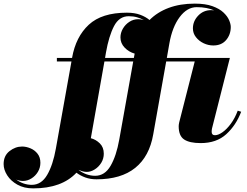

<svg xmlns="http://www.w3.org/2000/svg" viewBox="-223 -780 1364 1060"><path d="M1108.5 -163Q1080 -88 1026 -39Q972 10 885 10Q823.5 10 793.5 -10Q763.5 -30 763.5 -83Q763.5 -92 766.5 -105L852 -440.5H694.5L623 -38.5Q602 83.5 523.5 146.8Q445 210 310 210Q276 210 248 199.8Q220 189.5 199 173.5Q118 260 -40 260Q-90.5 260 -127 239.5Q-163.5 219 -183.2 188Q-203 157 -203 126Q-203 80 -170.8 54.5Q-138.5 29 -101 29Q-78.5 29 -55 38.8Q-31.5 48.5 -15.8 68.5Q0 88.5 0 118.5Q0 146 -13.8 168.8Q-27.5 191.5 -49.5 205.2Q-71.5 219 -96 219Q-114.5 219 -133.5 211.5Q-115.5 225 -93.2 232.8Q-71 240.5 -47.5 240.5Q5.5 240.5 37.5 185.5Q69.5 130.5 85.5 40L171.5 -440.5H91V-460H175V-461.5Q195.5 -577 267.2 -643.5Q339 -710 477.5 -710Q520 -710 551 -698.5Q582 -687 602.5 -669.5Q645.5 -713 708.5 -736.5Q771.5 -760 852.5 -760Q911 -760 949.8 -746Q988.5 -732 1010.5 -711.2Q1032.5 -690.5 1041.8 -668.8Q1051 -647 1051 -631Q1051 -589 1025.5 -559Q1000 -529 954.5 -529Q927 -529 901.2 -541.2Q875.5 -553.5 858.8 -574.8Q842 -596 842 -623.5Q842 -663 871 -693.5Q900 -724 942.5 -724Q951 -724 959 -723Q940.5 -731 916.5 -735.8Q892.5 -740.5 863 -740.5Q810 -740.5 769 -685.8Q728 -631 712 -540L698 -460H1046L947.5 -71Q946.5 -66.5 946 -61.5Q945.5 -56.5 945.5 -52.5Q945.5 -33.5 963.5 -33.5Q982 -33.5 1005.5 -50Q1029 -66.5 1051.5 -97Q1074 -127.5 1089.5 -169ZM362 -490 357 -460H516L520.5 -484Q488.5 -493 465.2 -517Q442 -541 442 -573.5Q442 -598.5 455.2 -621.5Q468.5 -644.5 490.8 -659.2Q513 -674 540 -674Q555 -674 571 -669Q554.5 -678.5 533.8 -684.5Q513 -690.5 488 -690.5Q435 -690.5 406.5 -635.8Q378 -581 362 -490ZM256 169Q235.5 169 212 158L211.5 158.5Q230.5 173.5 254 182Q277.5 190.5 302.5 190.5Q355.5 190.5 387.5 135.5Q419.5 80.5 435.5 -10L512.5 -440.5H353.5L278.5 -17Q306 -10 328 11.5Q350 33 350 68.5Q350 96 336 118.8Q322 141.5 300.2 155.2Q278.5 169 256 169Z"/></svg>

Font: Bodoni* 11pt Fatface
Style: Italic
Weight: 900
Italic angle: -13°
Version: Version 2.3